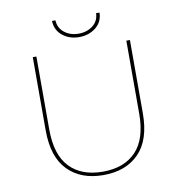

<svg xmlns="http://www.w3.org/2000/svg" viewBox="-94 -962 981 1051"><g transform="rotate(-10 397.0 -437.0)"><path d="M397 3Q272 3 199.5 -71Q127 -145 127 -293V-700H147V-294Q147 -154 212.5 -85Q278 -16 397 -16Q516 -16 581.5 -85Q647 -154 647 -294V-700H667V-293Q667 -145 594.5 -71Q522 3 397 3ZM397 -764Q343 -764 305 -794.5Q267 -825 265 -877H284Q286 -834 318.5 -808.5Q351 -783 397 -783Q444 -783 476.5 -808.5Q509 -834 510 -877H529Q528 -825 489.5 -794.5Q451 -764 397 -764Z"/></g></svg>

Font: Montserrat Thin Thin
Style: Regular
Weight: 250
Version: Version 9.000